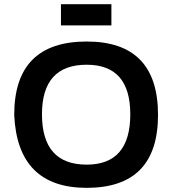

<svg xmlns="http://www.w3.org/2000/svg" viewBox="-20 -904 833 929"><path d="M399.4 -107.4Q610.4 -107.4 610.4 -351.1Q610.4 -590.8 399.4 -590.8Q183.1 -590.8 183.1 -351.1Q183.1 -107.4 399.4 -107.4ZM48.8 -348.1Q48.8 -703.1 399.4 -703.1Q744.6 -703.1 744.6 -348.1Q744.6 4.9 399.4 4.9Q64.5 4.9 48.8 -348.1ZM519 -883.8V-781.2H274.9V-883.8Z"/></svg>

Font: SansationBold
Style: Bold
Weight: 700
Designer: Bernd Montag
Version: Version 1.301